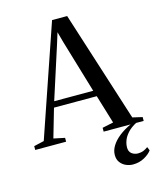

<svg xmlns="http://www.w3.org/2000/svg" viewBox="-165 -845 976 1186"><g transform="rotate(-15 323.0 -252.5)"><path d="M40.5 -39.5 283.5 -748H380L606.5 -39L669 -24.5V0H413V-24.5L484 -39.5L428.5 -222.5H155L102 -39.5L173 -24.5V0H-24.5V-24.5ZM416 -260.5 315 -599.5 296.5 -667 275.5 -599 166.5 -260.5ZM536.5 243Q514.5 243 492.8 233.8Q471 224.5 456.5 205.5Q442 186.5 442 157.5Q442 128 459.8 99.2Q477.5 70.5 510.2 44.8Q543 19 587.5 -1L602 -5L622 -1Q585.5 18.5 564.8 41.5Q544 64.5 535.5 87.8Q527 111 527 132.5Q527 159 544.2 172Q561.5 185 585 185Q603.5 185 619.2 178.5Q635 172 648 162L657.5 185Q642 207 609.5 225Q577 243 536.5 243Z"/></g></svg>

Font: Merriweather 120pt
Style: Regular
Weight: 400
Version: Version 2.100